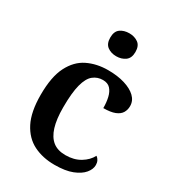

<svg xmlns="http://www.w3.org/2000/svg" viewBox="-187 -870 888 984"><g transform="rotate(30 257.0 -378.0)"><path d="M290 10Q220 10 166 -17Q112 -44 81 -104.5Q50 -165 50 -266Q50 -373 81.5 -434.5Q113 -496 166.5 -522Q220 -548 287 -548Q343 -548 385.5 -535Q428 -522 452 -499Q476 -476 476 -444Q476 -422 465.5 -404.5Q455 -387 430 -377Q405 -367 362 -367Q362 -401 355.5 -429Q349 -457 333.5 -474Q318 -491 289 -491Q257 -491 232.5 -471.5Q208 -452 195 -403Q182 -354 182 -267Q182 -198 196 -152.5Q210 -107 238.5 -84Q267 -61 314 -61Q364 -61 400.5 -83Q437 -105 454 -138Q464 -131 469.5 -120Q475 -109 475 -95Q475 -70 455 -46Q435 -22 394.5 -6Q354 10 290 10ZM286 -630Q255 -630 233.5 -646Q212 -662 212 -698Q212 -735 233.5 -750.5Q255 -766 287 -766Q317 -766 339 -750.5Q361 -735 361 -698Q361 -662 339 -646Q317 -630 286 -630Z"/></g></svg>

Font: Noto Serif Kannada SemiBold
Style: Regular
Weight: 600
Version: Version 2.003